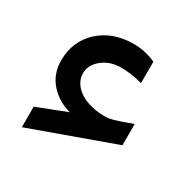

<svg xmlns="http://www.w3.org/2000/svg" viewBox="-99 -471 578 581"><g transform="rotate(30 190.0 -181.0)"><path d="M243.7 -141.1Q248.5 -141.1 252.9 -141.4Q257.3 -141.6 263.4 -143.1Q269.5 -144.5 273.7 -145.5Q277.8 -146.5 286.4 -149.4Q294.9 -152.3 299.6 -153.8Q304.2 -155.3 316.7 -159.7Q329.1 -164.1 335.4 -166.5V-92.3L44.4 12.7V-59.1L147.5 -99.1Q103.5 -110.8 75 -143.1Q46.4 -175.3 46.4 -222.2Q46.4 -289.6 93 -332.3Q139.6 -375 213.4 -375Q252.4 -375 290 -357.9V-283.2Q250 -293.9 214.4 -293.9Q176.8 -293.9 149.9 -272.5Q123 -251 123 -221.7Q123 -193.8 146 -172.6Q168.9 -151.4 212.4 -143.6Q229 -141.1 243.7 -141.1Z"/></g></svg>

Font: Samim FD
Style: FD
Weight: 400
Foundry: DejaVu fonts team - Redesigned by Saber Rastikerdar
Version: Version 4.0.5